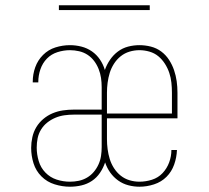

<svg xmlns="http://www.w3.org/2000/svg" viewBox="-20 -699 790 727"><path d="M245 8Q216 8 187 -1Q158 -10 137 -31Q116 -52 107 -80.5Q98 -109 98 -139Q98 -159 102.5 -179.5Q107 -200 117.5 -217.5Q128 -235 144 -248.5Q160 -262 179 -270Q198 -278 218.5 -281Q239 -284 260 -284H365V-369Q365 -387 362.5 -404Q360 -421 353.5 -437.5Q347 -454 336.5 -468Q326 -482 311.5 -491.5Q297 -501 279.5 -505Q262 -509 245 -509Q221 -509 197.5 -501.5Q174 -494 157.5 -477Q141 -460 133 -436.5Q125 -413 125 -389V-387H104V-390Q104 -418 113.5 -444.5Q123 -471 143 -491Q163 -511 190 -519.5Q217 -528 245 -528Q267 -528 288.5 -522.5Q310 -517 328 -504.5Q346 -492 358.5 -473.5Q371 -455 377 -434Q384 -454 396.5 -472.5Q409 -491 426.5 -504Q444 -517 465 -522.5Q486 -528 508 -528Q530 -528 551.5 -522.5Q573 -517 590.5 -504Q608 -491 620 -472.5Q632 -454 639 -433.5Q646 -413 649 -391.5Q652 -370 652 -348V-251H385V-172Q385 -153 387.5 -134Q390 -115 395.5 -97Q401 -79 411.5 -62.5Q422 -46 437 -34Q452 -22 470.5 -16.5Q489 -11 508 -11Q532 -11 555.5 -18.5Q579 -26 595.5 -43.5Q612 -61 620.5 -84Q629 -107 629 -131H650Q649 -103 639.5 -76Q630 -49 610.5 -29.5Q591 -10 563.5 -1Q536 8 508 8Q487 8 466 2.5Q445 -3 427.5 -15.5Q410 -28 397.5 -45.5Q385 -63 378 -84Q371 -63 358.5 -44.5Q346 -26 328 -14Q310 -2 288.5 3Q267 8 245 8ZM385 -269H631V-348Q631 -367 629 -386Q627 -405 621 -423Q615 -441 604.5 -457.5Q594 -474 579.5 -486Q565 -498 546 -503.5Q527 -509 508 -509Q489 -509 470.5 -503.5Q452 -498 437 -486Q422 -474 411.5 -457.5Q401 -441 395.5 -423Q390 -405 387.5 -386Q385 -367 385 -348ZM245 -11Q262 -11 278.5 -14.5Q295 -18 309.5 -26.5Q324 -35 335 -48Q346 -61 353 -76.5Q360 -92 362.5 -108.5Q365 -125 365 -142V-265H260Q242 -265 224 -262.5Q206 -260 189.5 -253Q173 -246 159 -235Q145 -224 135.5 -208.5Q126 -193 122.5 -175.5Q119 -158 119 -140Q119 -115 126.5 -89.5Q134 -64 152 -45.5Q170 -27 194.5 -19Q219 -11 245 -11ZM547 -661H203V-679H547Z"/></svg>

Font: Iosevka Etoile Thin
Style: Regular
Weight: 100
Designer: Belleve Invis
Foundry: Belleve Invis
Version: Version 22.1.2; ttfautohint (v1.8.4)